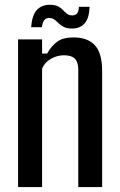

<svg xmlns="http://www.w3.org/2000/svg" viewBox="-20 -760 486 780"><path d="M53.5 0V-600H151V-542.5H171.5Q189.5 -575 213.5 -591.5Q237.5 -608 278 -608Q336.5 -608 365.8 -575.8Q395 -543.5 395 -471V0H298V-479Q297.5 -509 283.5 -522.2Q269.5 -535.5 240 -535.5Q212.5 -535.5 186.8 -521Q161 -506.5 151 -481V0ZM300.5 -732.5H344Q342.5 -686.5 324 -665.2Q305.5 -644 272.5 -644Q252 -644 239.5 -650.5Q227 -657 218.2 -665.5Q209.5 -674 201 -680.5Q192.5 -687 179.5 -687Q167.5 -687 160.2 -678.8Q153 -670.5 150 -649.5H106.5Q110.5 -699.5 130 -720Q149.5 -740.5 182 -740.5Q203.5 -740.5 215.8 -734.2Q228 -728 236 -719.2Q244 -710.5 252.2 -704Q260.5 -697.5 273.5 -697.5Q288.5 -697.5 294.2 -707Q300 -716.5 300.5 -732.5Z"/></svg>

Font: Big Shoulders Text Thin SemiBold
Style: Regular
Weight: 600
Version: Version 2.002